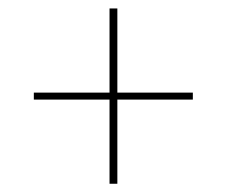

<svg xmlns="http://www.w3.org/2000/svg" viewBox="-20 -540 536 454"><path d="M257.5 -105.5H239V-520H257.5ZM60 -304.5V-321H436V-304.5Z"/></svg>

Font: Anek Telugu Thin
Style: Regular
Weight: 250
Version: Version 1.003